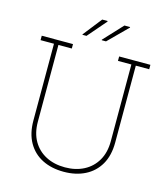

<svg xmlns="http://www.w3.org/2000/svg" viewBox="-129 -990 962 1101"><g transform="rotate(15 352.0 -440.0)"><path d="M352.1 10.3Q279.3 10.3 224.6 -17.3Q169.9 -44.9 139.4 -98.4Q108.9 -151.9 108.9 -229V-684.6H29.3V-710.9H214.8V-684.6H135.3V-229Q135.3 -162.1 162.8 -114.5Q190.4 -66.9 239.3 -41.5Q288.1 -16.1 352.1 -16.1Q415.5 -16.1 464.4 -41.5Q513.2 -66.9 540.8 -114.5Q568.4 -162.1 568.4 -229V-684.6H488.8V-710.9H674.3V-684.6H594.7V-229Q594.7 -151.4 564 -98.1Q533.2 -44.9 478.5 -17.3Q423.8 10.3 352.1 10.3ZM368.7 -774.9 367.7 -777.8 472.2 -890.1H505.4L506.3 -887.2L393.6 -774.9ZM253.9 -776.4 252.9 -778.8 340.3 -890.1H371.6L373 -887.2L277.3 -776.4Z"/></g></svg>

Font: Roboto Slab LO Thin
Style: Regular
Weight: 250
Designer: Google
Version: Version 2.00;September 28, 2018;FontCreator 11.5.0.2427 64-b